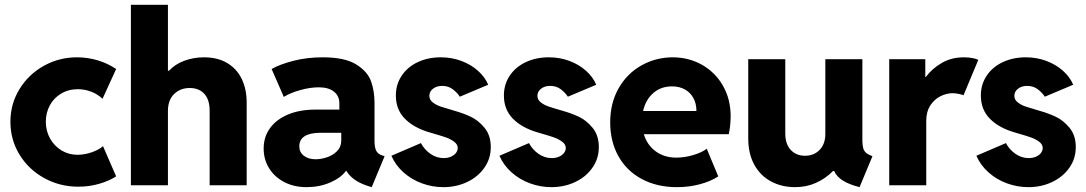

<svg xmlns="http://www.w3.org/2000/svg" viewBox="-20 -772 4523 800"><path d="M23.4 -264.6Q23.4 -338.9 61 -400.4Q98.6 -461.9 162.4 -497.6Q226.1 -533.2 300.8 -533.2Q345.2 -533.2 387.5 -520.5Q429.7 -507.8 463.9 -484.4L407.2 -360.4Q387.2 -379.4 361.1 -389.6Q335 -399.9 305.7 -400.4Q265.1 -400.4 234.4 -381.8Q203.6 -363.3 187.3 -332.5Q170.9 -301.8 170.9 -264.6Q170.9 -227.1 188.2 -195.6Q205.6 -164.1 235.8 -145.5Q266.1 -127 303.7 -127Q334.5 -127.4 364.3 -138.2Q394 -148.9 409.2 -163.1L463.9 -37.1Q434.6 -18.1 393.1 -6.1Q351.6 5.9 306.6 5.9Q229.5 5.9 164.6 -29.8Q99.6 -65.4 61.5 -127.4Q23.4 -189.5 23.4 -264.6Z M525.4 -752H679.7V-477.5H684.6Q709 -504.4 747.8 -518.8Q786.6 -533.2 830.1 -533.2Q886.7 -533.2 926.8 -509.3Q966.8 -485.4 987.3 -442.9Q1007.8 -400.4 1007.8 -344.7V0H853.5V-310.5Q853.5 -356.9 831.3 -381.1Q809.1 -405.3 770.5 -405.3Q731 -405.3 705.3 -380.1Q679.7 -355 679.7 -309.6V0H525.4Z M1078.6 -152.3Q1078.1 -199.7 1104 -236.6Q1129.9 -273.4 1179 -294.4Q1228 -315.4 1295.4 -315.4H1394V-341.8Q1394 -372.6 1371.3 -390.4Q1348.6 -408.2 1308.1 -408.2Q1272.5 -408.2 1231.2 -396.7Q1189.9 -385.3 1162.6 -368.2L1111.8 -484.4Q1145.5 -503.9 1202.4 -518.6Q1259.3 -533.2 1324.7 -533.2Q1416 -533.2 1463.6 -503.9Q1511.2 -474.6 1525.9 -433.6Q1540.5 -392.6 1540.5 -343.8V-185.5Q1540.5 -158.2 1547.4 -144.3Q1554.2 -130.4 1570.8 -125L1582.5 -121.1L1528.8 7.8L1510.3 2Q1477.5 -8.8 1455.6 -25.1Q1433.6 -41.5 1422.9 -60.5H1421.9Q1400.9 -31.2 1356 -11.7Q1311 7.8 1257.3 7.8Q1205.1 7.8 1164.3 -13.4Q1123.5 -34.7 1101.1 -71.3Q1078.6 -107.9 1078.6 -152.3ZM1295.4 -108.4Q1316.4 -108.4 1341.1 -116.2Q1365.7 -124 1383.5 -141.4Q1401.4 -158.7 1401.9 -185.5V-218.8H1314Q1227.1 -217.8 1227.1 -162.1Q1227.1 -137.7 1246.1 -123Q1265.1 -108.4 1295.4 -108.4Z M1610.8 -123 1733.9 -175.8Q1748 -148.9 1773.4 -131.1Q1798.8 -113.3 1828.6 -113.3Q1846.2 -113.3 1859.6 -119.4Q1873 -125.5 1880.1 -135Q1887.2 -144.5 1887.2 -155.3Q1887.2 -170.4 1872.1 -181.6Q1856.9 -192.9 1837.4 -199.7Q1817.9 -206.5 1788.6 -214.8Q1776.9 -218.8 1772 -219.7Q1705.1 -238.8 1667.2 -277.1Q1629.4 -315.4 1629.4 -374Q1629.4 -420.4 1653.8 -456.8Q1678.2 -493.2 1720.9 -513.2Q1763.7 -533.2 1816.9 -533.2Q1862.3 -533.2 1902.6 -518.1Q1942.9 -502.9 1971.9 -476.8Q2001 -450.7 2014.2 -418.9L1896 -369.1Q1884.8 -386.2 1866.5 -400.1Q1848.1 -414.1 1821.8 -414.1Q1799.3 -414.1 1784.2 -402.3Q1769 -390.6 1769 -373Q1769 -356.4 1783 -345.5Q1796.9 -334.5 1816.4 -327.9Q1835.9 -321.3 1873.5 -310.5Q1908.7 -300.8 1940.4 -286.1Q1972.2 -271.5 1998.5 -240Q2024.9 -208.5 2024.9 -159.2Q2024.9 -110.8 1998 -72.8Q1971.2 -34.7 1926 -13.4Q1880.9 7.8 1827.6 7.8Q1781.2 7.8 1738 -8.1Q1694.8 -23.9 1661.4 -53.7Q1627.9 -83.5 1610.8 -123Z M2061 -123 2184.1 -175.8Q2198.2 -148.9 2223.6 -131.1Q2249 -113.3 2278.8 -113.3Q2296.4 -113.3 2309.8 -119.4Q2323.2 -125.5 2330.3 -135Q2337.4 -144.5 2337.4 -155.3Q2337.4 -170.4 2322.3 -181.6Q2307.1 -192.9 2287.6 -199.7Q2268.1 -206.5 2238.8 -214.8Q2227.1 -218.8 2222.2 -219.7Q2155.3 -238.8 2117.4 -277.1Q2079.6 -315.4 2079.6 -374Q2079.6 -420.4 2104 -456.8Q2128.4 -493.2 2171.1 -513.2Q2213.9 -533.2 2267.1 -533.2Q2312.5 -533.2 2352.8 -518.1Q2393.1 -502.9 2422.1 -476.8Q2451.2 -450.7 2464.4 -418.9L2346.2 -369.1Q2335 -386.2 2316.7 -400.1Q2298.3 -414.1 2272 -414.1Q2249.5 -414.1 2234.4 -402.3Q2219.2 -390.6 2219.2 -373Q2219.2 -356.4 2233.2 -345.5Q2247.1 -334.5 2266.6 -327.9Q2286.1 -321.3 2323.7 -310.5Q2358.9 -300.8 2390.6 -286.1Q2422.4 -271.5 2448.7 -240Q2475.1 -208.5 2475.1 -159.2Q2475.1 -110.8 2448.2 -72.8Q2421.4 -34.7 2376.2 -13.4Q2331.1 7.8 2277.8 7.8Q2231.4 7.8 2188.2 -8.1Q2145 -23.9 2111.6 -53.7Q2078.1 -83.5 2061 -123Z M2522.5 -261.7Q2522.5 -342.3 2557.4 -403.8Q2592.3 -465.3 2651.9 -499Q2711.4 -532.7 2782.2 -533.2Q2849.6 -533.2 2905 -502Q2960.4 -470.7 2992.4 -414.6Q3024.4 -358.4 3024.4 -287.1Q3023.9 -247.6 3016.6 -212.9H2662.6Q2676.3 -167.5 2712.2 -141.4Q2748 -115.2 2797.9 -115.2Q2833 -115.2 2869.4 -126.2Q2905.8 -137.2 2924.8 -152.3L2972.7 -37.1Q2941.9 -16.6 2896.5 -4.4Q2851.1 7.8 2800.8 7.8Q2716.8 7.8 2653.6 -26.4Q2590.3 -60.5 2556.4 -121.8Q2522.5 -183.1 2522.5 -261.7ZM2881.8 -309.6Q2881.8 -340.8 2868.9 -364Q2856 -387.2 2833 -399.7Q2810.1 -412.1 2780.3 -412.1Q2733.4 -412.1 2701.7 -384Q2669.9 -356 2659.7 -309.6Z M3097.7 -195.3V-525.4H3252V-215.8Q3252 -171.4 3274.9 -147.2Q3297.9 -123 3334 -123Q3372.1 -123 3395.8 -148.2Q3419.4 -173.3 3418.9 -215.8V-525.4H3573.2V-183.6Q3573.7 -164.6 3577.1 -153.3Q3580.6 -142.1 3589.4 -134.8Q3598.1 -127.4 3615.2 -121.1L3561.5 7.8Q3517.6 -3.4 3491.7 -19.8Q3465.8 -36.1 3455.6 -59.6H3451.2Q3418.9 -27.3 3379.2 -9.8Q3339.4 7.8 3293 7.8Q3237.8 7.8 3193.4 -15.6Q3148.9 -39.1 3123.3 -85Q3097.7 -130.9 3097.7 -195.3Z M3685.1 -525.4H3835.4V-451.2H3837.4Q3863.8 -486.3 3904.1 -509.8Q3944.3 -533.2 3996.6 -533.2Q4015.6 -533.2 4032.2 -530Q4048.8 -526.9 4056.2 -522.5L3994.6 -375Q3988.3 -377.9 3975.6 -380.6Q3962.9 -383.3 3948.7 -383.8Q3922.9 -383.3 3897.7 -370.6Q3872.6 -357.9 3856 -332.3Q3839.4 -306.6 3839.4 -269.5V0H3685.1Z M4048.3 -123 4171.4 -175.8Q4185.5 -148.9 4210.9 -131.1Q4236.3 -113.3 4266.1 -113.3Q4283.7 -113.3 4297.1 -119.4Q4310.5 -125.5 4317.6 -135Q4324.7 -144.5 4324.7 -155.3Q4324.7 -170.4 4309.6 -181.6Q4294.4 -192.9 4274.9 -199.7Q4255.4 -206.5 4226.1 -214.8Q4214.4 -218.8 4209.5 -219.7Q4142.6 -238.8 4104.7 -277.1Q4066.9 -315.4 4066.9 -374Q4066.9 -420.4 4091.3 -456.8Q4115.7 -493.2 4158.4 -513.2Q4201.2 -533.2 4254.4 -533.2Q4299.8 -533.2 4340.1 -518.1Q4380.4 -502.9 4409.4 -476.8Q4438.5 -450.7 4451.7 -418.9L4333.5 -369.1Q4322.3 -386.2 4304 -400.1Q4285.6 -414.1 4259.3 -414.1Q4236.8 -414.1 4221.7 -402.3Q4206.5 -390.6 4206.5 -373Q4206.5 -356.4 4220.5 -345.5Q4234.4 -334.5 4253.9 -327.9Q4273.4 -321.3 4311 -310.5Q4346.2 -300.8 4377.9 -286.1Q4409.7 -271.5 4436 -240Q4462.4 -208.5 4462.4 -159.2Q4462.4 -110.8 4435.5 -72.8Q4408.7 -34.7 4363.5 -13.4Q4318.4 7.8 4265.1 7.8Q4218.8 7.8 4175.5 -8.1Q4132.3 -23.9 4098.9 -53.7Q4065.4 -83.5 4048.3 -123Z"/></svg>

Font: Reddit Sans Fudge ExtraBold
Style: Regular
Weight: 800
Designer: Stephen Hutchings
Foundry: Reddit
Version: Version 1.011